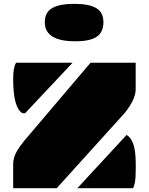

<svg xmlns="http://www.w3.org/2000/svg" viewBox="-20 -997 789 1017"><path d="M49.8 -128.4Q49.8 -172.9 86.9 -223.1L106.9 -249.5L459.5 -664.6H698.7V-523.9Q698.7 -470.7 639.6 -397.5L280.3 0H49.8ZM49.8 -578.6Q49.8 -641.6 65.4 -664.6H364.3L113.3 -397.5H98.6Q49.8 -425.8 49.8 -578.6ZM698.7 -86.4Q698.7 -22.5 684.1 0H389.6L650.4 -282.2Q690.9 -259.3 697.3 -172.9Q699.2 -146 699.2 -116.2ZM378.9 -778.3Q217.3 -778.3 217.3 -879.4Q217.3 -931.2 255.9 -953.9Q294.4 -976.6 373.5 -976.6Q452.6 -976.6 490.2 -953.9Q527.8 -931.2 527.8 -879.2Q527.8 -827.1 492.9 -802.7Q458 -778.3 378.9 -778.3Z"/></svg>

Font: Plaster
Style: Regular
Weight: 400
Designer: Eben Sorkin
Foundry: Eben Sorkin
Version: Version 1.007